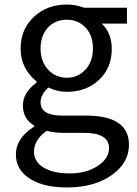

<svg xmlns="http://www.w3.org/2000/svg" viewBox="-20 -577 603 847"><path d="M113 212Q50 173 50 104Q50 33 131 -19V-23Q81 -52 81 -112Q81 -169 142 -213V-217Q71 -274 71 -363Q71 -450 132 -505Q190 -557 275 -557Q313 -557 351 -543H540V-473H429Q473 -431 473 -361Q473 -276 415 -223Q360 -172 275 -172Q232 -172 194 -191Q159 -161 159 -126Q159 -67 254 -67H360Q549 -67 549 62Q549 140 475 194Q397 250 275 250Q173 250 113 212ZM356 -269Q390 -305 390 -363Q390 -421 357 -456Q324 -490 275 -490Q225 -490 193 -457Q159 -421 159 -363Q159 -305 193 -269Q226 -234 275 -234Q323 -234 356 -269ZM414 153Q461 121 461 76Q461 9 350 9H256Q222 9 186 0Q130 40 130 92Q130 136 172 162Q214 188 288 188Q363 188 414 153Z"/></svg>

Font: Source Han Sans K Regular
Style: Regular
Weight: 400
Designer: Ryoko NISHIZUKA  (kana & ideographs); Paul D. Hunt (Latin, Greek & Cyrillic); Wenlong ZHANG  (bopomofo); Sandoll Communi
Foundry: Adobe Systems Incorporated
Version: Version 1.00 July 18, 2014, initial release